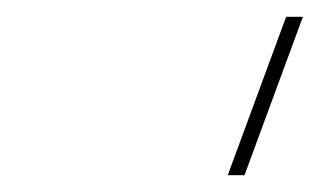

<svg xmlns="http://www.w3.org/2000/svg" viewBox="-20 -730 381 229"><path d="M317.6 -700 321.3 -710H341.3L337.6 -700L275.3 -531L271.6 -521H251.6L255.3 -531Z"/></svg>

Font: Nordica Plus
Style: NordicaClassicUltLtCondObl
Weight: 300
Version: Version 1.01